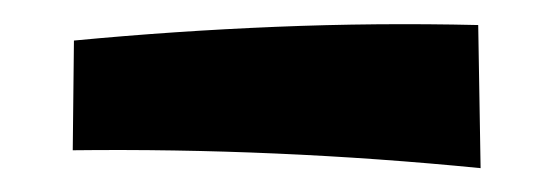

<svg xmlns="http://www.w3.org/2000/svg" viewBox="-20 -367 464 161"><path d="M383 -226Q211 -243 41 -241L42 -333Q126 -341 211 -344.5Q296 -348 381 -346Z"/></svg>

Font: Marhey Light
Style: Regular
Weight: 400
Version: Version 1.000